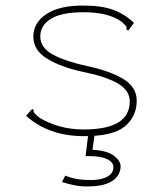

<svg xmlns="http://www.w3.org/2000/svg" viewBox="-20 -480 590 691"><path d="M278 10Q155 9 74 -63L90 -82L97 -88L101 -84Q100 -78 104 -73Q108 -68 121 -57Q151 -38 192.5 -26Q234 -14 280 -14Q365 -14 406 -39.5Q447 -65 447 -115Q447 -155 403.5 -180Q360 -205 280 -221Q200 -238 150 -268.5Q100 -299 100 -348Q100 -398 146.5 -429Q193 -460 277 -460Q345 -460 386.5 -445Q428 -430 462 -398L447 -377L441 -370L435 -374Q437 -381 433 -386.5Q429 -392 416 -403Q369 -436 280 -436Q202 -436 163.5 -412.5Q125 -389 125 -349Q125 -308 170.5 -283.5Q216 -259 295 -242Q378 -224 425 -195Q472 -166 472 -118Q472 -60 428.5 -24.5Q385 11 278 10ZM294 191Q269 191 247 186.5Q225 182 203 175L215 152Q251 168 307 168Q344 168 366 156Q388 144 388 122Q388 103 365 92.5Q342 82 308 82H288L298 0H321L313 59Q366 62 390 80.5Q414 99 414 118Q414 151 384.5 171Q355 191 294 191Z"/></svg>

Font: Inconsolata SemiExpanded ExtraLight
Style: Regular
Weight: 200
Width: 6
Monospace: yes
Designer: Raph Levien, Cyreal, Brenton Simpson
Foundry: Raph Levien, Cyreal, Google
Version: Version 3.001; ttfautohint (v1.8.2.53-6de2)